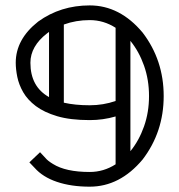

<svg xmlns="http://www.w3.org/2000/svg" viewBox="-20 -701 674 721"><path d="M164.1 -336.4V-581.1Q160.2 -578.6 156.7 -575.7Q94.2 -527.3 94.2 -465.3Q94.2 -375.5 164.1 -336.4ZM469.7 -133.3Q502 -172.9 520.8 -226.1Q539.6 -279.3 539.6 -340.3Q539.6 -401.4 520.8 -454.6Q502 -507.8 469.7 -547.4ZM316.9 -305.7Q367.7 -305.7 414.1 -321.8V-596.7Q369.1 -625.5 316.9 -625.5Q265.1 -625.5 219.7 -608.9V-315.4Q261.7 -305.7 316.9 -305.7ZM316.9 0Q247.1 0 193.8 -18.1Q140.6 -36.1 109.9 -70.8L90.3 -91.3L130.4 -129.4L150.9 -107.4Q159.2 -97.2 178.7 -85.4Q226.6 -55.2 316.9 -55.2Q369.1 -55.2 414.1 -84V-263.7Q367.2 -250 316.9 -250Q244.1 -250 194.8 -264.6Q145.5 -279.3 114.5 -302.7Q83.5 -326.2 67.1 -354.7Q50.8 -383.3 44.9 -412.4Q39.1 -441.4 39.1 -465.3Q39.1 -553.7 123.5 -620.1Q207.5 -680.7 316.9 -680.7Q430.2 -680.7 515.6 -578.6Q594.7 -475.1 594.7 -340.3Q594.7 -205.6 515.6 -102.1Q430.2 0 316.9 0Z"/></svg>

Font: X Company
Style: Regular
Weight: 400
Designer: GGBotNet
Foundry: GGBotNet
Version: 0.90